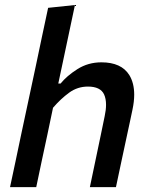

<svg xmlns="http://www.w3.org/2000/svg" viewBox="-20 -764 611 784"><path d="M21 0Q32.5 -54.5 43.5 -105.5Q54 -156.5 67 -217.5L126 -493.5Q139 -555.5 151.5 -614.8Q164 -674 176.5 -732L286 -743.5Q261 -627 233 -493.5L218 -423H227.5Q252.5 -454 296.2 -481.8Q340 -509.5 394 -509.5Q475.5 -509.5 508 -457.5Q528 -425 528 -377.5Q528 -349.5 521 -316.5Q516.5 -295.5 511.5 -271.5Q506 -247 500 -218Q486.5 -156 475.8 -105.2Q465 -54.5 453.5 0H347Q358.5 -55 369 -105Q379.5 -155 391.5 -212.5L407.5 -290Q413 -315.5 413 -336Q413 -361 405 -378.5Q390 -410.5 339 -410.5Q296.5 -410.5 262.2 -385.5Q228 -360.5 196.5 -324L173 -212Q160.5 -155 150 -104.8Q139.5 -54.5 128 0Z"/></svg>

Font: Heraclito Medium
Style: Italic
Weight: 500
Italic angle: -12°
Designer: Kostas Bartsokas (font) & Cristiano Sobral (main changes)
Foundry: Kostas Bartsokas (font) & Cristiano Sobral (main changes)
Version: Version 1.00;July 8, 2020;FontCreator 13.0.0.2655 64-bit